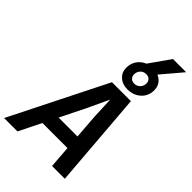

<svg xmlns="http://www.w3.org/2000/svg" viewBox="-349 -1213 1319 1319"><g transform="rotate(45 310.5 -553.5)"><path d="M108 -162 130 -267H527L505 -162ZM321 -698H505L561 0H437L404 -443L397 -605L321 -443L101 0H-29ZM429 -738Q381 -738 350.5 -766Q320 -794 320 -837Q320 -893 357.5 -929Q395 -965 454 -965Q504 -965 535 -937Q566 -909 566 -865Q566 -809 527.5 -773.5Q489 -738 429 -738ZM435 -799Q461 -799 478 -816.5Q495 -834 495 -860Q495 -879 482.5 -891.5Q470 -904 450 -904Q423 -904 406.5 -886.5Q390 -869 390 -843Q390 -824 402.5 -811.5Q415 -799 435 -799ZM385 -937 505 -1107H633L489 -937Z"/></g></svg>

Font: Azeret Mono Thin Medium
Style: Italic
Weight: 500
Italic angle: -12°
Version: Version 1.002